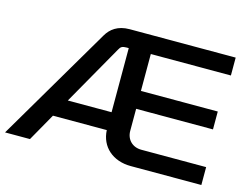

<svg xmlns="http://www.w3.org/2000/svg" viewBox="-93 -823 1264 975"><g transform="rotate(15 539.0 -335.0)"><path d="M357 -605 1 0H132L214 -145H497C501 -58 567 0 662 0H1033V-94H692C646 -94 613 -126 613 -172V-288H1017V-382H613V-576H1034V-670H477C414 -670 378 -641 357 -605ZM267 -239 446 -554C455 -571 463 -576 485 -576H497V-239Z"/></g></svg>

Font: LT Wave Medium
Style: Regular
Weight: 500
Designer: Daniel Lyons
Version: Version 2.5 (Glyphs App)